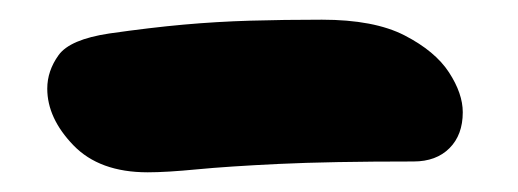

<svg xmlns="http://www.w3.org/2000/svg" viewBox="-20 -769 526 195"><path d="M130 -594Q81 -594 54.5 -621.5Q28 -649 28 -679Q28 -697 39.5 -713Q51 -729 91 -735Q133 -741 166.5 -744Q200 -747 234 -748Q268 -749 307 -749Q360 -749 391 -733Q422 -717 436 -695.5Q450 -674 450 -655Q450 -632 436.5 -618.5Q423 -605 400 -605Q315 -605 263 -602.5Q211 -600 180 -597Q149 -594 130 -594Z"/></svg>

Font: Shantell Sans
Style: Bold
Weight: 700
Designer: Stephen Nixon, Anya Danilova, Shantell Martin
Foundry: Arrow Type
Version: Version 1.011;[c5ecc13dd]